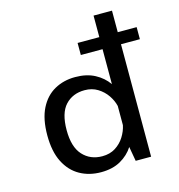

<svg xmlns="http://www.w3.org/2000/svg" viewBox="-117 -903 945 1016"><g transform="rotate(-15 355.0 -394.5)"><path d="M312.5 11Q248 11 197 -17.5Q146 -46 116.5 -104Q87 -162 87 -251Q87 -340 116 -397.5Q145 -455 195.2 -483Q245.5 -511 308.5 -511Q371 -511 415.8 -487.2Q460.5 -463.5 487.5 -424.5V-800H588.5V0H504L490 -79.5Q464.5 -39.5 420.2 -14.2Q376 11 312.5 11ZM193 -251Q193 -158.5 234 -113.8Q275 -69 340.5 -69Q382 -69 412.5 -88.2Q443 -107.5 462 -137.8Q481 -168 487.5 -200V-305Q480.5 -335 460.8 -364Q441 -393 410.2 -412Q379.5 -431 339 -431Q273.5 -431 233.2 -387.8Q193 -344.5 193 -251ZM368.5 -682H692V-616H368.5Z"/></g></svg>

Font: League Mono
Style: Regular
Weight: 400
Width: 6
Designer: Tyler Finck
Foundry: The League of Moveable Type / Tyler Finck
Version: Version 2.300;RELEASE